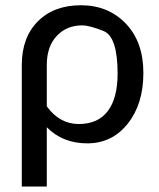

<svg xmlns="http://www.w3.org/2000/svg" viewBox="-20 -536 603 727"><path d="M425.3 -257.3Q425.3 -397 372.3 -418.5Q319.3 -439.9 291 -439.9Q232.4 -439.9 194.8 -399.9Q157.2 -359.9 157.2 -290V-133.3Q205.6 -66.4 278.3 -66.4Q351.1 -66.4 388.2 -115.5Q425.3 -164.6 425.3 -257.3ZM157.2 170.4H62.5V-290Q62.5 -393.6 123 -454.8Q183.6 -516.1 286.6 -516.1Q389.6 -516.1 456.3 -446.8Q522.9 -377.4 522.9 -259.8Q522.9 -142.1 463.6 -67.6Q404.3 6.8 310.5 6.8Q217.3 6.8 157.2 -54.2Z"/></svg>

Font: Lato-Medium
Style: Regular
Weight: 500
Designer: Lukasz Dziedzic
Foundry: tyPoland Lukasz Dziedzic
Version: Version 2.006; 2014-01-15